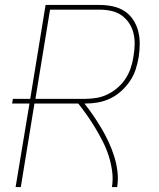

<svg xmlns="http://www.w3.org/2000/svg" viewBox="-20 -755 640 775"><path d="M43 0 99 -337H29L32 -356H102L164 -735H383Q409 -735 435 -729.5Q461 -724 482 -710.5Q503 -697 517 -676Q531 -655 537.5 -630.5Q544 -606 544 -579.5Q544 -553 540 -526Q536 -501 528 -476Q520 -451 505 -428.5Q490 -406 469.5 -387.5Q449 -369 425 -357.5Q401 -346 375.5 -341.5Q350 -337 324 -337H321Q340 -313 357 -288Q374 -263 389.5 -237Q405 -211 418 -183Q431 -155 440.5 -125.5Q450 -96 454 -64Q458 -32 453 0H432Q437 -33 432.5 -65Q428 -97 418.5 -126.5Q409 -156 395 -183.5Q381 -211 365.5 -237Q350 -263 332.5 -288Q315 -313 296 -337H119L64 0ZM123 -356H324Q347 -356 370.5 -360Q394 -364 416 -375Q438 -386 456.5 -402.5Q475 -419 488 -439.5Q501 -460 508.5 -483Q516 -506 519 -529Q523 -552 523.5 -576Q524 -600 518.5 -622Q513 -644 500.5 -662.5Q488 -681 470 -693.5Q452 -706 429 -711Q406 -716 383 -716H182Z"/></svg>

Font: Iosevka Curly Thin Extended
Style: Italic
Weight: 100
Width: 7
Italic angle: -9°
Monospace: yes
Designer: Belleve Invis
Foundry: Belleve Invis
Version: Version 11.1.0; ttfautohint (v1.8.3)